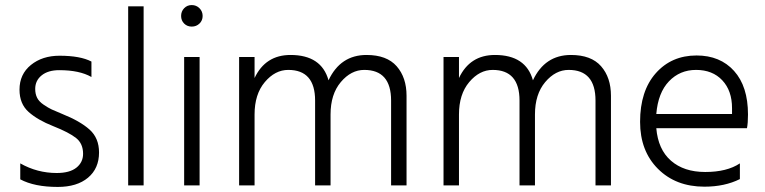

<svg xmlns="http://www.w3.org/2000/svg" viewBox="-20 -732 3021 758"><path d="M371 -130Q371 -67 327.5 -30.5Q284 6 208 6Q116 6 60 -24V-87Q127 -49 204 -49Q255 -49 281.5 -70Q308 -91 308 -125Q308 -165 280.5 -187Q253 -209 190 -234Q129 -258 93 -290Q57 -322 57 -378Q57 -439 102 -475.5Q147 -512 215 -512Q297 -512 341 -489V-428Q294 -455 214 -455Q170 -455 144.5 -434.5Q119 -414 119 -381Q119 -361 126.5 -346Q134 -331 152.5 -318.5Q171 -306 184 -300Q197 -294 226 -282Q296 -254 333.5 -220.5Q371 -187 371 -130Z M547 0H486V-707H547Z M768 0H707V-507H768ZM767.5 -699.5Q780 -687 780 -669Q780 -651 767.5 -639Q755 -627 737 -627Q719 -627 707 -639Q695 -651 695 -669Q695 -687 707 -699.5Q719 -712 737 -712Q755 -712 767.5 -699.5Z M1585 0H1524V-335Q1524 -456 1418 -456Q1366 -456 1325.5 -408Q1285 -360 1285 -280V0H1224V-335Q1224 -456 1118 -456Q1066 -456 1025.5 -408Q985 -360 985 -280V0H924V-507H985V-424Q1028 -515 1127 -515Q1249 -515 1277 -415Q1324 -515 1427 -515Q1507 -515 1546 -470.5Q1585 -426 1585 -354Z M2392 0H2331V-335Q2331 -456 2225 -456Q2173 -456 2132.5 -408Q2092 -360 2092 -280V0H2031V-335Q2031 -456 1925 -456Q1873 -456 1832.5 -408Q1792 -360 1792 -280V0H1731V-507H1792V-424Q1835 -515 1934 -515Q2056 -515 2084 -415Q2131 -515 2234 -515Q2314 -515 2353 -470.5Q2392 -426 2392 -354Z M2901 -25Q2841 5 2761 5Q2648 5 2577.5 -65.5Q2507 -136 2507 -251Q2507 -373 2569 -443Q2631 -513 2730 -513Q2823 -513 2878 -452Q2933 -391 2933 -280Q2933 -246 2929 -226H2571Q2578 -142 2629 -97.5Q2680 -53 2764 -53Q2850 -53 2901 -87ZM2728 -456Q2664 -456 2621 -411Q2578 -366 2571 -282H2870V-305Q2870 -374 2831.5 -415Q2793 -456 2728 -456Z"/></svg>

Font: Hind Vadodara Light
Style: Regular
Weight: 300
Designer: Hitesh Malaviya
Foundry: Indian Type Foundry
Version: Version 1.000;PS 1.0;hotconv 1.0.86;makeotf.lib2.5.63406; tt